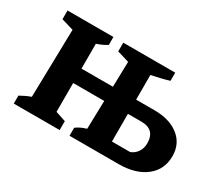

<svg xmlns="http://www.w3.org/2000/svg" viewBox="-97 -684 988 877"><g transform="rotate(30 397.0 -245.5)"><path d="M41 0V-42Q54 -49 67 -55.5Q80 -62 97 -68L105 -426L41 -445V-491H283V-449Q270 -441 257 -435Q244 -429 229 -424V-65L283 -47V0ZM172 -217V-293H460V-217ZM335 0V-42Q345 -50 358.5 -56.5Q372 -63 389 -68L398 -426L335 -445V-491H609V-448Q587 -441 565 -436Q543 -431 516 -425V-74H612Q635 -83 647.5 -102.5Q660 -122 660 -147Q660 -220 587 -220H459V-295H612Q693 -295 741 -257Q789 -219 789 -154Q789 -83 736 -41.5Q683 0 593 0Z"/></g></svg>

Font: Piazzolla 24pt
Style: Bold
Weight: 700
Designer: Juan Pablo del Peral
Foundry: Huerta Tipografica
Version: Version 2.005